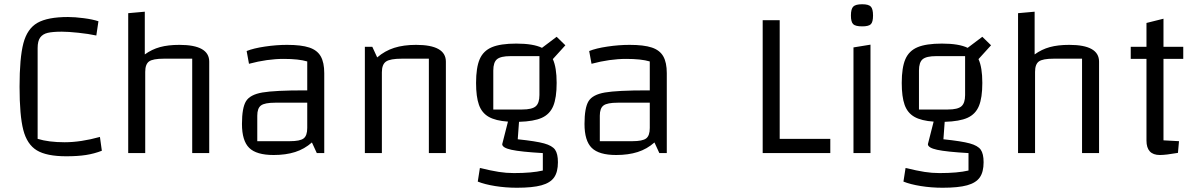

<svg xmlns="http://www.w3.org/2000/svg" viewBox="-20 -720 5634 903"><path d="M292 15Q199 15 153 -13Q107 -41 89.5 -109Q72 -177 72 -312Q72 -448 90 -516.5Q108 -585 156 -612.5Q204 -640 300 -640Q332 -640 374 -634.5Q416 -629 443 -620L433 -553Q396 -561 348 -566Q300 -571 271 -571Q228 -571 204.5 -565.5Q181 -560 169 -543.5Q157 -527 157 -494V-67Q209 -51 284 -51Q360 -51 450 -76L459 -11Q423 3 384 9Q345 15 292 15Z M583 -658 661 -665V-464Q694 -488 732.5 -498.5Q771 -509 824 -509Q964 -509 964 -430V0H884V-444H751Q699 -444 681 -431Q663 -418 663 -382V0H583Z M1505 -376V0H1470L1447 -50Q1412 -19 1368 -5Q1324 9 1267 9Q1186 9 1152 -24.5Q1118 -58 1118 -137Q1118 -213 1137 -244Q1156 -275 1214 -285Q1272 -295 1413 -295H1425V-431Q1385 -443 1314 -443Q1237 -443 1151 -420L1140 -480Q1172 -493 1226 -501Q1280 -509 1330 -509Q1397 -509 1434.5 -496.5Q1472 -484 1488.5 -455Q1505 -426 1505 -376ZM1425 -118V-237H1274Q1225 -237 1207.5 -224Q1190 -211 1190 -176V-56H1343Q1391 -56 1408 -69Q1425 -82 1425 -118Z M1696 -500H1731L1754 -450Q1790 -481 1834 -495Q1878 -509 1937 -509Q2077 -509 2077 -430V0H1997V-444H1870Q1815 -444 1795.5 -430.5Q1776 -417 1776 -380V0H1696Z M2604 43Q2604 89 2586 114.5Q2568 140 2526.5 151.5Q2485 163 2411 163Q2358 163 2308.5 155Q2259 147 2227 134L2237 70Q2291 83 2326 88.5Q2361 94 2397 94Q2482 94 2533 82V0Q2429 -6 2385.5 -15.5Q2342 -25 2342 -42L2369 -148Q2311 -152 2278.5 -170.5Q2246 -189 2232.5 -227Q2219 -265 2219 -330Q2219 -402 2236 -441.5Q2253 -481 2293.5 -498Q2334 -515 2408 -515Q2488 -515 2529 -495L2598 -547L2639 -507L2580 -442Q2598 -403 2598 -330Q2598 -260 2582 -221.5Q2566 -183 2528.5 -166Q2491 -149 2421 -147L2415 -65Q2501 -56 2539 -45.5Q2577 -35 2590.5 -16Q2604 3 2604 43ZM2300 -205H2436Q2482 -205 2499.5 -220Q2517 -235 2517 -273V-456H2381Q2335 -456 2317.5 -441.5Q2300 -427 2300 -388Z M3116 -376V0H3081L3058 -50Q3023 -19 2979 -5Q2935 9 2878 9Q2797 9 2763 -24.5Q2729 -58 2729 -137Q2729 -213 2748 -244Q2767 -275 2825 -285Q2883 -295 3024 -295H3036V-431Q2996 -443 2925 -443Q2848 -443 2762 -420L2751 -480Q2783 -493 2837 -501Q2891 -509 2941 -509Q3008 -509 3045.5 -496.5Q3083 -484 3099.5 -455Q3116 -426 3116 -376ZM3036 -118V-237H2885Q2836 -237 2818.5 -224Q2801 -211 2801 -176V-56H2954Q3002 -56 3019 -69Q3036 -82 3036 -118Z M3567 -625H3647V-67H3885V0H3567Z M4074 -510V0H3994V-497ZM3982 -647Q3982 -678 3993 -689Q4004 -700 4035 -700Q4065 -700 4075.5 -689Q4086 -678 4086 -647Q4086 -617 4076 -606.5Q4066 -596 4035 -596Q4003 -596 3992.5 -606.5Q3982 -617 3982 -647Z M4606 43Q4606 89 4588 114.5Q4570 140 4528.5 151.5Q4487 163 4413 163Q4360 163 4310.5 155Q4261 147 4229 134L4239 70Q4293 83 4328 88.5Q4363 94 4399 94Q4484 94 4535 82V0Q4431 -6 4387.5 -15.5Q4344 -25 4344 -42L4371 -148Q4313 -152 4280.5 -170.5Q4248 -189 4234.5 -227Q4221 -265 4221 -330Q4221 -402 4238 -441.5Q4255 -481 4295.5 -498Q4336 -515 4410 -515Q4490 -515 4531 -495L4600 -547L4641 -507L4582 -442Q4600 -403 4600 -330Q4600 -260 4584 -221.5Q4568 -183 4530.5 -166Q4493 -149 4423 -147L4417 -65Q4503 -56 4541 -45.5Q4579 -35 4592.5 -16Q4606 3 4606 43ZM4302 -205H4438Q4484 -205 4501.5 -220Q4519 -235 4519 -273V-456H4383Q4337 -456 4319.5 -441.5Q4302 -427 4302 -388Z M4768 -658 4846 -665V-464Q4879 -488 4917.5 -498.5Q4956 -509 5009 -509Q5149 -509 5149 -430V0H5069V-444H4936Q4884 -444 4866 -431Q4848 -418 4848 -382V0H4768Z M5452 -443V-60Q5516 -56 5525 -56L5520 -1Q5463 9 5435 9Q5372 9 5372 -59V-443H5298V-500H5372V-612L5452 -632V-500H5545V-443Z"/></svg>

Font: Changa Light
Style: Regular
Weight: 300
Designer: Eduardo Rodriguez Tunni
Foundry: Eduardo Rodriguez Tunni
Version: Version 2.002; ttfautohint (v1.5) -l 8 -r 50 -G 110 -x 14 -H